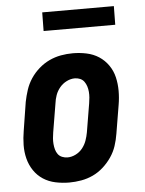

<svg xmlns="http://www.w3.org/2000/svg" viewBox="-52 -751 604 801"><g transform="rotate(-5 250.0 -350.5)"><path d="M206 8Q177 8 148.5 2Q120 -4 97 -19Q74 -34 58.5 -57Q43 -80 36 -107.5Q29 -135 29.5 -164.5Q30 -194 35 -223L54 -343Q59 -368 67 -392.5Q75 -417 89.5 -439Q104 -461 124.5 -479Q145 -497 168.5 -508Q192 -519 217 -523.5Q242 -528 267 -528Q296 -528 324.5 -522Q353 -516 376 -501Q399 -486 415 -463Q431 -440 437.5 -412.5Q444 -385 444 -355.5Q444 -326 439 -297L419 -177Q415 -152 407 -127.5Q399 -103 384 -81Q369 -59 349 -41Q329 -23 305.5 -12Q282 -1 256.5 3.5Q231 8 206 8ZM208 -97Q225 -97 242 -105.5Q259 -114 270.5 -128.5Q282 -143 288 -160Q294 -177 297 -194L317 -314Q319 -326 320 -338Q321 -350 320 -362Q319 -374 315.5 -385Q312 -396 305.5 -405Q299 -414 288.5 -418.5Q278 -423 266 -423Q249 -423 232 -414.5Q215 -406 203 -391.5Q191 -377 185 -360Q179 -343 177 -326L157 -206Q155 -194 154 -182Q153 -170 154 -158Q155 -146 158 -135Q161 -124 167.5 -115Q174 -106 185 -101.5Q196 -97 208 -97ZM154 -631 155 -709H455L454 -631Z"/></g></svg>

Font: Iosevka Curly Slab Extrabold
Style: Italic
Weight: 800
Italic angle: -9°
Monospace: yes
Designer: Belleve Invis
Foundry: Belleve Invis
Version: Version 22.1.2; ttfautohint (v1.8.4)